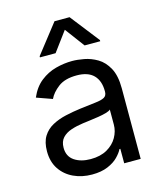

<svg xmlns="http://www.w3.org/2000/svg" viewBox="-115 -848 794 945"><g transform="rotate(-15 281.5 -375.5)"><path d="M237.3 12.7Q185.5 12.7 143.3 -7.1Q101.1 -26.9 76.2 -64.2Q51.3 -101.6 51.3 -154.8Q51.3 -201.7 69.6 -231Q87.9 -260.3 118.9 -276.9Q149.9 -293.5 187.3 -302Q224.6 -310.5 262.7 -315.4Q312.5 -321.8 343.5 -325.2Q374.5 -328.6 388.9 -336.7Q403.3 -344.7 403.3 -365.2V-367.7Q403.3 -420.4 374.8 -449.5Q346.2 -478.5 288.6 -478.5Q228.5 -478.5 194.3 -452.4Q160.2 -426.3 146.5 -396.5L66.9 -424.8Q88.4 -474.6 124 -502.4Q159.7 -530.3 201.9 -541.5Q244.1 -552.7 285.6 -552.7Q312 -552.7 346.2 -546.4Q380.4 -540 412.6 -521Q444.8 -502 466.1 -463.1Q487.3 -424.3 487.3 -359.4V0H403.3V-73.7H398.9Q390.6 -56.2 370.8 -35.9Q351.1 -15.6 317.9 -1.5Q284.7 12.7 237.3 12.7ZM250 -62.5Q299.8 -62.5 334 -82Q368.2 -101.6 385.7 -132.6Q403.3 -163.6 403.3 -197.3V-273.9Q397.9 -267.6 380.1 -262.5Q362.3 -257.3 339.1 -253.7Q315.9 -250 293.9 -247.3Q272 -244.6 258.3 -242.7Q225.6 -238.3 197.5 -229Q169.4 -219.7 152.1 -201.2Q134.8 -182.6 134.8 -150.4Q134.8 -106.9 167.2 -84.7Q199.7 -62.5 250 -62.5ZM365.2 -610.8 291 -710.4 217.3 -610.8H137.7V-616.7L252.9 -764.2H329.6L444.8 -616.7V-610.8Z"/></g></svg>

Font: Sahel VF Regular
Style: Regular
Weight: 400
Foundry: Saber Rastikerdar (saber.rastikerdar@gmail.com)
Version: Version 3.4.0